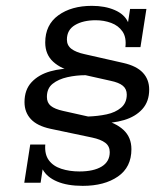

<svg xmlns="http://www.w3.org/2000/svg" viewBox="-20 -613 553 644"><path d="M257.5 10.4Q206.1 10.4 171.8 -4.1Q137.4 -18.6 123 -45L116.2 0H61.4L81.4 -128.2H131.9Q129.2 -95.6 143.7 -75.7Q158.1 -55.9 185.5 -46.9Q213 -37.9 246.4 -37.9Q294 -37.9 321.1 -54.4Q348.1 -70.9 348.1 -102.8Q348.1 -122.7 333.1 -134.1Q318 -145.5 288.6 -151.7L149 -181.1Q104.6 -190.7 83.4 -213.6Q62.2 -236.5 62.2 -270.4Q62.2 -311.9 85.9 -337.3Q109.7 -362.7 148.6 -373.7Q187.5 -384.7 231.7 -383.1L231.6 -371Q185 -381.5 158.4 -405.9Q131.7 -430.4 131.7 -470.4Q131.7 -529.7 175.5 -561.5Q219.4 -593.4 288.2 -593.4Q332.2 -593.4 364.9 -579.2Q397.5 -565.1 409.5 -538.6L416.3 -583H471.1L451.1 -454.8H400.6Q404.5 -487.4 390.9 -507.3Q377.2 -527.1 353 -536.1Q328.8 -545.1 301.1 -545.1Q258.7 -545.1 231.5 -528.9Q204.4 -512.7 204.4 -480.2Q204.4 -460.7 219.6 -449.1Q234.9 -437.5 263.9 -431.3L393.5 -401.9Q437.9 -391.9 459.1 -369.2Q480.4 -346.5 480.4 -312.6Q480.4 -272.5 457.5 -247.1Q434.6 -221.7 396.2 -210.3Q357.8 -198.9 310.8 -199.9L320.9 -212Q367.5 -201.9 394.1 -177.3Q420.8 -152.6 420.8 -112.6Q420.8 -52.1 375.5 -20.9Q330.3 10.4 257.5 10.4ZM275.6 -222.2Q307.8 -223.2 337.4 -229.4Q366.9 -235.6 386.1 -251.8Q405.2 -268 405.2 -295.7Q405.2 -314.4 392.1 -325.3Q379 -336.2 350.9 -342L266.9 -360.8Q235.7 -360.8 205.8 -354.1Q176 -347.4 156.6 -332Q137.3 -316.7 137.3 -287.9Q137.3 -268.6 150.4 -257.9Q163.5 -247.2 191.6 -241Z"/></svg>

Font: Rokkitt SemiBold
Style: Italic
Weight: 600
Italic angle: -9°
Designer: Vernon Adams
Foundry: Vernon Adams
Version: Version 3.103